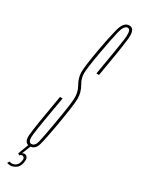

<svg xmlns="http://www.w3.org/2000/svg" viewBox="-232 -628 558 757"><g transform="rotate(30 47.0 -249.5)"><path d="M5.5 3Q-3.5 3 -9 -1.5Q-20 -10 -18 -34.5Q-15 -72 12 -225H24Q-1 -84 -5.5 -46Q-9.5 -15.5 1 -9.5Q3 -8 6.5 -8Q23.5 -8 29.2 -34.5Q35 -61 46 -123Q63.5 -221.5 64 -249.5Q64.5 -277.5 52 -299Q37.5 -324 36.2 -348.5Q35 -373 50.5 -461Q61.5 -522 72.2 -564Q83 -606 108.5 -606Q115.5 -606 120 -603Q134 -594 130.5 -558.5Q125.5 -511 102 -377H90Q111.5 -499 118 -547Q123.5 -588.5 112 -594Q110 -595 107.5 -595Q90.5 -595 81.5 -556.5Q72.5 -518 62 -458Q47.5 -376.5 47.5 -353.5Q47.5 -330.5 60 -309.5Q76 -282.5 75.8 -252.8Q75.5 -223 57.5 -120Q46 -54 38 -25.5Q30 3 5.5 3ZM-22.5 107Q-28.5 107 -32.8 105.8Q-37 104.5 -38.5 104L-32.5 95Q-28.5 97 -20.5 97Q-12 97 -3.2 90.5Q5.5 84 8.5 69Q11 58.5 7.5 53.8Q4 49 -0.5 49Q-8.5 49 -11.5 55L-19.5 50L-0.5 0H10.5L-6.5 42Q-2 39 3.5 39Q11 39 16.2 45.8Q21.5 52.5 18.5 69Q15 90 2 98.5Q-11 107 -22.5 107Z"/></g></svg>

Font: Anybody UltraCondensed Thin
Style: Italic
Weight: 100
Width: 1
Italic angle: -10°
Designer: Tyler Finck
Foundry: Etcetera Type Company
Version: Version 1.010; ttfautohint (v1.8.3) -l 8 -r 50 -G 200 -x 14 